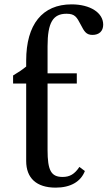

<svg xmlns="http://www.w3.org/2000/svg" viewBox="-20 -850 493 880"><path d="M235 10C303 10 350 -17 369 -66L344 -85C322 -52 300 -39 267 -39C214 -39 198 -69 198 -163V-467H332V-514H198V-638C198 -747 223 -787 285 -787C324 -787 332 -771 350 -737C366 -706 375 -690 404 -690C434 -690 453 -707 453 -737C453 -792 393 -830 308 -830C174 -830 100 -738 100 -572V-545C83 -531 63 -518 40 -504V-467H100V-112C100 -34 147 10 235 10Z"/></svg>

Font: Libre Baskerville
Style: Regular
Weight: 400
Designer: Pablo Impallari, Rodrigo Fuenzalida
Foundry: Pablo Impallari, Rodrigo Fuenzalida
Version: Version 1.051;Glyphs 3.2.3 (3260)